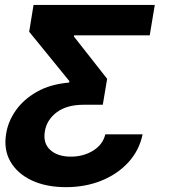

<svg xmlns="http://www.w3.org/2000/svg" viewBox="-20 -566 686 777"><path d="M247.1 191.4Q167 191.4 108.6 164.1Q50.3 136.7 22.2 87.9Q-5.9 39.1 4.9 -24.9Q12.7 -74.7 43.9 -119.1Q75.2 -163.6 128.9 -194.3Q182.6 -225.1 259.8 -231.9L260.7 -237.8L98.1 -437.5L115.7 -545.9H606.4L585.9 -422.9H279.8L279.3 -418L413.6 -247.1L396 -142.1H319.3Q249.5 -142.1 209.2 -111.3Q168.9 -80.6 161.6 -34.7Q153.3 13.2 183.1 40.5Q212.9 67.9 266.6 67.9Q317.4 67.9 356.7 43.7Q396 19.5 406.2 -22.5H557.1Q543.9 42 500.2 90.1Q456.5 138.2 391.1 164.8Q325.7 191.4 247.1 191.4Z"/></svg>

Font: Inter
Style: Bold Italic
Weight: 700
Italic angle: -9.39999°
Designer: Rasmus Andersson
Foundry: rsms
Version: Version 4.001;git-9221beed3